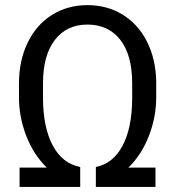

<svg xmlns="http://www.w3.org/2000/svg" viewBox="-20 -741 705 761"><path d="M359.9 -79.1Q427.2 -92.3 464.8 -161.6Q502.4 -231 503.9 -345.2V-410.6Q503.9 -523.4 456.5 -583.5Q409.2 -643.6 326.7 -643.6Q244.1 -643.6 197.3 -582.5Q150.4 -521.5 150.4 -409.7V-354.5Q150.4 -237.3 188.7 -165Q227.1 -92.8 297.9 -79.1V0H57.6V-76.7H165.5Q113.8 -126.5 84.5 -201.4Q55.2 -276.4 55.2 -355.5V-409.7Q55.2 -500.5 89.6 -571.8Q124 -643.1 186 -681.9Q248 -720.7 326.7 -720.7Q404.8 -720.7 466.6 -682.6Q528.3 -644.5 563 -575.2Q597.7 -505.9 599.1 -418V-354.5Q599.1 -276.4 569.8 -201.4Q540.5 -126.5 488.8 -76.7H596.2V0H359.9Z"/></svg>

Font: Noboto
Style: Regular
Weight: 400
Designer: Google
Version: Version 2.001101; 2014